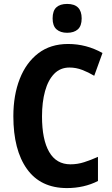

<svg xmlns="http://www.w3.org/2000/svg" viewBox="-20 -948 569 978"><path d="M334 -604Q287 -604 256 -572Q225 -540 209.5 -484Q194 -428 194 -355Q194 -237 230.5 -174Q267 -111 339 -111Q375 -111 409 -122Q443 -133 479 -149V-26Q408 10 321 10Q187 10 117.5 -87Q48 -184 48 -356Q48 -463 80.5 -546Q113 -629 175 -676.5Q237 -724 327 -724Q420 -724 502 -678L460 -562Q430 -580 398.5 -592Q367 -604 334 -604ZM322 -928Q396 -928 396 -854Q396 -816 376.5 -798.5Q357 -781 322 -781Q288 -781 268 -798.5Q248 -816 248 -854Q248 -893 267 -910.5Q286 -928 322 -928Z"/></svg>

Font: Noto Sans Thai Cond
Style: Bold
Weight: 700
Width: 3
Designer: Monotype Design Team
Foundry: Monotype Imaging Inc.
Version: Version 2.002; ttfautohint (v1.8.4.7-5d5b)